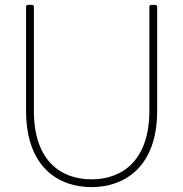

<svg xmlns="http://www.w3.org/2000/svg" viewBox="-20 -754 752 788"><path d="M356 14C488 14 625 -66 625 -299V-726C625 -731 622 -734 617 -734H601C596 -734 593 -731 593 -726V-299C593 -98 484 -18 356 -18C226 -18 119 -98 119 -299V-726C119 -731 116 -734 111 -734H95C90 -734 87 -731 87 -726V-299C87 -66 222 14 356 14Z"/></svg>

Font: LINE Seed Sans TH Thin
Style: Regular
Weight: 250
Designer: Dalton Maag Ltd | Thai characters by Cadson Demak Co.,Ltd.
Foundry: Dalton Maag Ltd
Version: Version 1.003